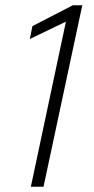

<svg xmlns="http://www.w3.org/2000/svg" viewBox="-20 -708 358 728"><path d="M97 0 230 -626 93 -560 103 -609 256 -688H292L145 0Z"/></svg>

Font: Saira Semi Condensed ExtraLight
Style: Italic
Weight: 200
Width: 4
Italic angle: -12°
Designer: Hector Gatti with collaboration of the Omnibus-Type team
Foundry: Omnibus-Type
Version: Version 1.001; ttfautohint (v1.8)